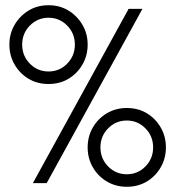

<svg xmlns="http://www.w3.org/2000/svg" viewBox="-20 -702 672 736"><path d="M166 -380Q123 -380 89.5 -400Q56 -420 36 -454.5Q16 -489 16 -531Q16 -573 36 -607Q56 -641 89.5 -661.5Q123 -682 166 -682Q209 -682 242.5 -661.5Q276 -641 296 -607Q316 -573 316 -531Q316 -489 296 -454.5Q276 -420 242.5 -400Q209 -380 166 -380ZM166 -428Q208 -428 237.5 -458Q267 -488 267 -531Q267 -574 237.5 -604Q208 -634 166 -634Q124 -634 94.5 -604Q65 -574 65 -531Q65 -488 94.5 -458Q124 -428 166 -428ZM106 0 473 -668H526L159 0ZM466 14Q424 14 390 -6Q356 -26 336 -60.5Q316 -95 316 -137Q316 -179 336 -213.5Q356 -248 390 -268Q424 -288 466 -288Q509 -288 542.5 -268Q576 -248 596 -213.5Q616 -179 616 -137Q616 -95 596 -60.5Q576 -26 542.5 -6Q509 14 466 14ZM466 -34Q508 -34 537.5 -64Q567 -94 567 -137Q567 -180 537.5 -210Q508 -240 466 -240Q424 -240 394.5 -210Q365 -180 365 -137Q365 -94 394.5 -64Q424 -34 466 -34Z"/></svg>

Font: Atkinson Hyperlegible Mono ExtraLight
Style: Regular
Weight: 200
Monospace: yes
Designer: Elliott Scott, Megan Eiswerth, Linus Boman, Theodore Petrosky, Letters from Sweden
Foundry: Applied Design Works, Letters from Sweden
Version: Version 2.001